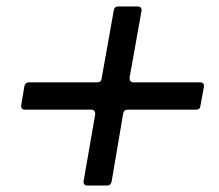

<svg xmlns="http://www.w3.org/2000/svg" viewBox="-20 -636 680 597"><path d="M252 -59Q245 -59 242 -63Q239 -67 240 -73L276 -280V-282Q276 -288 273 -291.5Q270 -295 264 -295H58Q51 -295 48 -299Q45 -303 46 -309L56 -369Q59 -380 70 -380H282Q295 -380 296 -392L334 -605Q336 -616 348 -616H408Q415 -616 418 -612Q421 -608 420 -602L383 -395V-393Q383 -387 386 -383.5Q389 -380 395 -380H602Q609 -380 612 -376Q615 -372 614 -366L603 -306Q602 -295 589 -295H377Q365 -295 363 -283L327 -71Q324 -59 313 -59Z"/></svg>

Font: Open Sauce Two Medium Italic
Style: Regular
Weight: 500
Italic angle: -10°
Designer: Alfredo Marco Pradil
Foundry: Creative Sauce Fz LLC
Version: Version 1.477